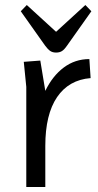

<svg xmlns="http://www.w3.org/2000/svg" viewBox="-20 -747 392 767"><path d="M85 0V-400L75 -500L141 -505L161 -384Q190 -444 235 -477.5Q280 -511 337 -511L342 -435Q255 -428 208 -359Q161 -290 161 -164V0ZM204 -537Q190 -537 180.5 -543.5Q171 -550 160 -565L63 -702L87 -727L204 -620L321 -727L345 -702L248 -565Q237 -549 227.5 -543Q218 -537 204 -537Z"/></svg>

Font: Imprima
Style: Regular
Weight: 400
Designer: Eduardo Tunni
Foundry: Eduardo Tunni
Version: Version 1.002; ttfautohint (v1.8.4.7-5d5b);gftools[0.9.23]